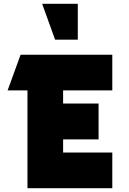

<svg xmlns="http://www.w3.org/2000/svg" viewBox="-20 -987 674 1007"><path d="M88 -700H569V-513H311V-444H497V-256H311V-187H569V0H124V-513H20ZM269 -779 201 -967H388V-779Z"/></svg>

Font: Clickuper
Style: Bold
Weight: 700
Designer: Denis Ignatov
Foundry: Denis Ignatov
Version: Version 1.10 April 16, 2021